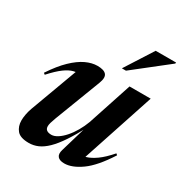

<svg xmlns="http://www.w3.org/2000/svg" viewBox="-171 -842 924 978"><g transform="rotate(30 291.0 -353.0)"><path d="M303 -42 354 -215.5 359 -210.5Q326 -147.5 297.5 -104.8Q269 -62 242.5 -36.2Q216 -10.5 190.2 0.8Q164.5 12 137 12Q86.5 12 67 -11.2Q47.5 -34.5 47.5 -69.5Q47.5 -85.5 51.2 -105.5Q55 -125.5 62 -145L175 -451.5L197.5 -420.5Q175 -424 151.5 -418.2Q128 -412.5 99.8 -391.8Q71.5 -371 34 -329.5L25.5 -336.5Q65.5 -397 103.5 -433.5Q141.5 -470 177 -486.8Q212.5 -503.5 245 -503.5Q283.5 -503.5 297 -487.2Q310.5 -471 296 -433.5L193 -164.5Q185.5 -144.5 182 -132Q178.5 -119.5 178.5 -111Q178.5 -95.5 188.2 -88.5Q198 -81.5 215.5 -81.5Q232.5 -81.5 251.8 -93.8Q271 -106 290 -127.5Q309 -149 325.2 -177Q341.5 -205 353 -236L438 -494H562.5L413 -42L384.5 -67Q403 -65.5 427.5 -72.5Q452 -79.5 482.8 -101.2Q513.5 -123 550.5 -165.5L558.5 -158.5Q499 -65.5 444.8 -26.8Q390.5 12 345.5 12Q317.5 12 306.2 -1.8Q295 -15.5 303 -42ZM358 -554.5 462.5 -718H582.5L581.5 -711.5L382 -554.5Z"/></g></svg>

Font: Newsreader 60pt SemiBold
Style: Italic
Weight: 600
Italic angle: -17°
Designer: Hugues Gentile
Foundry: Production Type
Version: Version 1.003